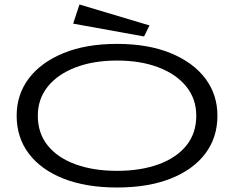

<svg xmlns="http://www.w3.org/2000/svg" viewBox="-20 -822 1040 853"><path d="M500 11Q362 11 262 -28.5Q162 -68 108 -139.5Q54 -211 54 -308Q54 -402 108 -473.5Q162 -545 262 -586Q362 -627 500 -627Q638 -627 738 -586Q838 -545 892 -473.5Q946 -402 946 -308Q946 -211 892 -139.5Q838 -68 738 -28.5Q638 11 500 11ZM500 -63Q605 -63 684.5 -92Q764 -121 808 -175.5Q852 -230 852 -308Q852 -382 808 -437Q764 -492 684.5 -522.5Q605 -553 500 -553Q395 -553 315.5 -522.5Q236 -492 192 -437Q148 -382 148 -308Q148 -230 192 -175.5Q236 -121 315.5 -92Q395 -63 500 -63ZM620 -660 305 -717 333 -802 644 -709Z"/></svg>

Font: Inconsolata UltraExpanded Thin
Style: Regular
Weight: 100
Width: 9
Monospace: yes
Designer: Raph Levien, Cyreal, Brenton Simpson
Foundry: Raph Levien, Cyreal, Google
Version: Version 3.100; ttfautohint (v1.8.4.7-5d5b)